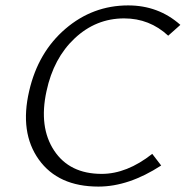

<svg xmlns="http://www.w3.org/2000/svg" viewBox="-20 -684 687 710"><path d="M344 6Q195 6 123.5 -94Q52 -194 88 -348Q121 -491 222 -577.5Q323 -664 454 -664Q566 -664 647 -592L602 -552Q533 -616 439 -616Q335 -616 256.5 -542.5Q178 -469 152 -347Q123 -214 180 -127.5Q237 -41 356 -41Q449 -41 543 -115L576 -72Q456 6 344 6Z"/></svg>

Font: EauTest Semilight
Style: Italic
Weight: 300
Italic angle: -12°
Designer: Christian Thalmann (Catharsis Fonts)
Version: Version 0.001;PS 000.001;hotconv 1.0.88;makeotf.lib2.5.64775